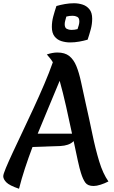

<svg xmlns="http://www.w3.org/2000/svg" viewBox="-36 -1128 701 1181"><path d="M462 -64Q454 -88 442.5 -140.5Q431 -193 417 -260Q402 -245 381 -238Q360 -231 337 -230L164 -224Q139 -158 117.5 -92.5Q96 -27 81 33Q22 13 3 -6.5Q-16 -26 -16 -44Q-16 -56 0 -94.5Q16 -133 43 -191Q70 -249 103 -318.5Q136 -388 170.5 -462.5Q205 -537 236 -609.5Q267 -682 289 -745Q279 -762 269 -773Q259 -784 252 -793Q287 -805 317 -805Q363 -805 390 -783.5Q417 -762 433.5 -722Q450 -682 462.5 -624Q475 -566 491 -493Q513 -396 532 -304Q551 -212 574 -136Q597 -60 631 -12Q608 0 583 8Q558 16 540 16Q504 16 489 -4.5Q474 -25 462 -64ZM196 -306H407Q390 -387 370.5 -473.5Q351 -560 331 -631Q303 -562 267.5 -478.5Q232 -395 196 -306ZM503 -884Q479 -877 451 -872Q423 -867 395 -867Q368 -867 342 -875Q316 -883 299.5 -904Q283 -925 283 -962Q283 -995 291.5 -1026.5Q300 -1058 311 -1091Q335 -1098 363 -1103Q391 -1108 419 -1108Q446 -1108 471.5 -1100Q497 -1092 514 -1071Q531 -1050 531 -1013Q531 -980 522.5 -948.5Q514 -917 503 -884ZM441 -949Q445 -961 448.5 -973Q452 -985 452 -996Q452 -1018 439 -1024.5Q426 -1031 411 -1031Q390 -1031 372 -1026Q369 -1014 365.5 -1002Q362 -990 362 -979Q362 -957 375 -950.5Q388 -944 403 -944Q423 -944 441 -949Z"/></svg>

Font: Merienda SemiBold
Style: Regular
Weight: 600
Designer: Eduardo Rodriguez Tunni
Foundry: Eduardo Rodriguez Tunni
Version: Version 2.001; ttfautohint (v1.8.4.7-5d5b)